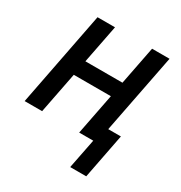

<svg xmlns="http://www.w3.org/2000/svg" viewBox="-165 -648 879 933"><g transform="rotate(30 275.0 -181.5)"><path d="M362 167 395 0H316L361 -230H153L108 0H10L113 -530H211L169 -315H377L419 -530H517L430 -85H501L452 167Z"/></g></svg>

Font: Lode Dark Term
Style: Bold Italic
Weight: 700
Italic angle: -11°
Monospace: yes
Designer: Belleve Invis
Foundry: Belleve Invis
Version: Version 29.2.0